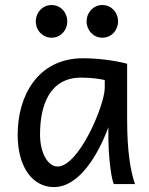

<svg xmlns="http://www.w3.org/2000/svg" viewBox="-20 -743 602 775"><path d="M524.9 0C505.9 -54.7 493.2 -135.7 493.2 -258.8V-485.8C443.8 -498.5 377.9 -507.8 314.9 -507.8C132.3 -507.8 51.3 -355.5 51.3 -200.2C51.3 -62 115.7 12.2 197.8 12.2C299.8 12.2 376.5 -118.7 417.5 -229.5V-180.7C417.5 -137.7 425.3 -30.8 439.5 0ZM402.8 -388.2C402.8 -318.8 298.3 -70.8 212.4 -70.8C173.8 -70.8 141.6 -124.5 141.6 -200.2C141.6 -317.9 180.2 -429.7 307.6 -429.7C356.4 -429.7 386.7 -423.3 402.8 -419.9ZM329.6 -656.7C329.6 -620.6 356.9 -590.8 393.1 -590.8C429.7 -590.8 456.5 -620.6 456.5 -656.7C456.5 -692.9 429.7 -722.7 393.1 -722.7C356.9 -722.7 329.6 -692.9 329.6 -656.7ZM124.5 -656.7C124.5 -620.6 151.9 -590.8 188 -590.8C224.6 -590.8 251.5 -620.6 251.5 -656.7C251.5 -692.9 224.6 -722.7 188 -722.7C151.9 -722.7 124.5 -692.9 124.5 -656.7Z"/></svg>

Font: Andika
Style: Regular
Weight: 400
Designer: Victor Gaultney, Annie Olsen, Julie Remington, Don Collingsworth, Eric Hays
Foundry: SIL International
Version: Version 1.000